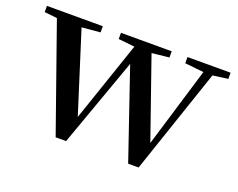

<svg xmlns="http://www.w3.org/2000/svg" viewBox="-97 -685 1047 846"><g transform="rotate(20 426.0 -261.5)"><path d="M227 4 40 -527H157L296 -88H279L284 -102L429 -527H484L637 -88H619L623 -100L752 -527H796L616 4H567L412 -450H439L432 -432L276 4ZM-7 -498V-527H255V-498L130 -487H94ZM340 -498V-527H578V-498L475 -487H445ZM652 -498V-527H854V-498L772 -487H757Z"/></g></svg>

Font: Noto Serif KR ExtraLight SemiBold
Style: Regular
Weight: 600
Version: Version 2.002-H1;hotconv 1.1.0;makeotfexe 2.6.0